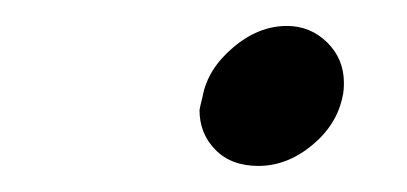

<svg xmlns="http://www.w3.org/2000/svg" viewBox="-20 -332 314 148"><path d="M179.2 -204.1Q158.2 -204.1 146 -216.6Q133.8 -229 133.8 -247.1Q133.8 -248 136.2 -257.8Q140.1 -278.8 159.7 -295.4Q179.2 -312 201.2 -312Q219.2 -312 232.2 -299.3Q245.1 -286.6 245.1 -268.1Q245.1 -261.7 244.1 -257.8Q239.7 -235.8 220.5 -220Q201.2 -204.1 179.2 -204.1Z"/></svg>

Font: Linux Libertine G
Style: Bold Italic
Weight: 700
Italic angle: -11.5°
Designer: Philipp H. Poll
Foundry: Philipp H. Poll
Version: Version 4.1.0